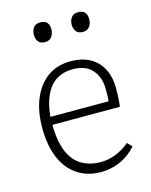

<svg xmlns="http://www.w3.org/2000/svg" viewBox="-112 -800 696 887"><g transform="rotate(-15 235.5 -356.5)"><path d="M262 14Q197 14 149 -17.5Q101 -49 75.5 -109Q50 -169 50 -254Q50 -331 74 -390Q98 -449 143.5 -483Q189 -517 255 -517Q312 -517 350 -495Q388 -473 407.5 -434Q427 -395 427 -344Q427 -323 426 -301Q425 -279 422 -255H99Q100 -174 121.5 -124.5Q143 -75 182 -53Q221 -31 271 -31Q309 -31 344 -45Q379 -59 410 -85L431 -63Q396 -24 352.5 -5Q309 14 262 14ZM100 -293H378Q380 -309 380 -322Q380 -335 380 -352Q380 -407 349 -443Q318 -479 257 -479Q210 -479 177 -458Q144 -437 124.5 -395Q105 -353 100 -293ZM347 -633Q325 -633 315 -646Q305 -659 305 -678Q305 -699 315.5 -713Q326 -727 348 -727Q370 -727 380 -715.5Q390 -704 390 -683Q390 -664 379.5 -648.5Q369 -633 347 -633ZM166 -633Q144 -633 134 -646Q124 -659 124 -678Q124 -699 134.5 -713Q145 -727 167 -727Q189 -727 199 -715.5Q209 -704 209 -683Q209 -664 198.5 -648.5Q188 -633 166 -633Z"/></g></svg>

Font: Literata ExtraLight
Style: Regular
Weight: 250
Designer: Latin by Veronika Burian and Jose Scaglione. Greek by Irene Vlachou. Cyrillic by Vera Evstafieva.
Foundry: TypeTogether
Version: Version 3.103;gftools[0.9.29]